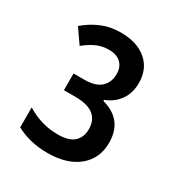

<svg xmlns="http://www.w3.org/2000/svg" viewBox="-117 -933 565 607"><g transform="rotate(30 166.0 -630.0)"><path d="M152 -853Q212 -853 246.5 -823.5Q281 -794 281 -743Q281 -706 262.5 -680Q244 -654 212 -642V-638Q294 -616 294 -532Q294 -475 253 -441Q212 -407 140 -407Q77 -407 26 -434V-507Q79 -474 140 -474Q180 -474 198.5 -491Q217 -508 217 -537Q217 -605 129 -605H87V-666H126Q167 -666 186.5 -684Q206 -702 206 -732Q206 -758 190.5 -772.5Q175 -787 147 -787Q123 -787 102.5 -778Q82 -769 60 -751L24 -803Q52 -827 83.5 -840Q115 -853 152 -853Z"/></g></svg>

Font: Noto Sans Condensed Medium
Style: Regular
Weight: 500
Width: 3
Designer: Monotype Design Team
Foundry: Monotype Imaging Inc.
Version: Version 2.013; ttfautohint (v1.8.4.7-5d5b)